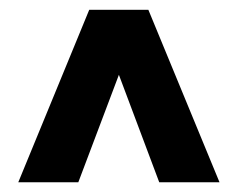

<svg xmlns="http://www.w3.org/2000/svg" viewBox="-20 -731 487 395"><path d="M224.6 -577.1 141.1 -356H17.6L163.6 -710.9H285.2L431.6 -356H307.6Z"/></svg>

Font: TypoPRO Roboto
Style: Regular
Weight: 900
Designer: Google
Version: Version 2.136; 2016